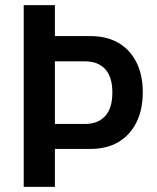

<svg xmlns="http://www.w3.org/2000/svg" viewBox="-20 -725 608 745"><path d="M72 0V-705H193V-585H329Q394 -585 439 -559Q484 -533 509 -484Q534 -435 534 -367Q534 -299 509 -249.5Q484 -200 439 -173.5Q394 -147 329 -147H193V0ZM193 -244H309Q360 -244 388 -274.5Q416 -305 416 -366Q416 -426 388.5 -456.5Q361 -487 309 -487H193Z"/></svg>

Font: Nunito Sans 10pt Condensed
Style: Bold
Weight: 700
Width: 3
Designer: Vernon Adams
Foundry: Vernon Adams
Version: Version 3.101;gftools[0.9.27]